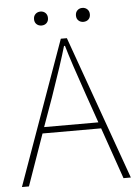

<svg xmlns="http://www.w3.org/2000/svg" viewBox="-55 -835 630 878"><g transform="rotate(-5 260.0 -396.0)"><path d="M182.1 -396 134.8 -264.2H383.8L337.9 -396Q284.2 -549.8 262.2 -626H257.8Q235.8 -549.8 182.1 -396ZM9.8 0 246.1 -660.2H273.9L509.8 0H476.1L394 -235.8H125L42 0ZM164.1 -728Q149.9 -728 140.9 -736.6Q131.8 -745.1 131.8 -759.8Q131.8 -774.4 141.1 -783.2Q150.4 -792 164.1 -792Q177.7 -792 186.8 -783.2Q195.8 -774.4 195.8 -759.8Q195.8 -745.1 186.8 -736.6Q177.7 -728 164.1 -728ZM356 -728Q342.3 -728 333.3 -736.6Q324.2 -745.1 324.2 -759.8Q324.2 -774.4 333.3 -783.2Q342.3 -792 356 -792Q369.6 -792 378.9 -783.2Q388.2 -774.4 388.2 -759.8Q388.2 -745.1 379.2 -736.6Q370.1 -728 356 -728Z"/></g></svg>

Font: Source Sans 3 ExtraLight
Style: Regular
Weight: 200
Designer: Paul D. Hunt
Foundry: Adobe
Version: Version 3.052;hotconv 1.1.0;makeotfexe 2.6.0